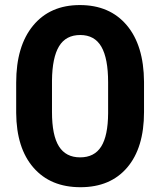

<svg xmlns="http://www.w3.org/2000/svg" viewBox="-20 -741 644 770"><path d="M413.6 -410.6Q413.6 -506.8 386.5 -553.7Q359.4 -600.6 301.8 -600.6Q244.1 -600.6 216.8 -555.4Q189.5 -510.3 188.5 -418V-291.5Q188.5 -198.2 216.3 -154.1Q244.1 -109.9 301.3 -109.9Q358.4 -109.9 385.7 -153.1Q413.1 -196.3 413.6 -287.1ZM557.6 -291.5Q557.6 -148.4 490.2 -69.3Q422.9 9.8 302.7 9.8Q182.6 9.8 114.3 -68.6Q45.9 -147 44.9 -288.1V-409.7Q44.9 -556.2 112.8 -638.4Q180.7 -720.7 300.3 -720.7Q419.9 -720.7 488.3 -639.9Q556.6 -559.1 557.6 -413.1Z"/></svg>

Font: RobotoCondensed-Bold
Style: Bold
Weight: 700
Designer: Google
Version: Version 2.001240; 2014